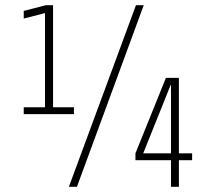

<svg xmlns="http://www.w3.org/2000/svg" viewBox="-20 -720 820 740"><path d="M71.5 -280V-306.5H153.5V-669.5L71.5 -648.5V-678L157 -700H184.5V-306.5H265V-280ZM245.5 0 504 -700H534L276.5 0ZM639 0V-102.5H502V-129L619.5 -420H669.5V-129H720.5V-102.5H669.5V0ZM532 -129H639V-388L638.5 -394.5Z"/></svg>

Font: Trispace SemiCondensed Thin
Style: Regular
Weight: 100
Width: 4
Designer: Tyler Finck
Foundry: Etcetera Type Company
Version: Version 1.210; ttfautohint (v1.8.3)